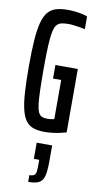

<svg xmlns="http://www.w3.org/2000/svg" viewBox="-107 -740 548 1088"><g transform="rotate(10 166.5 -196.5)"><path d="M181 8Q144 8 118 -0.5Q92 -9 74.5 -31Q57 -53 47 -92.5Q37 -132 33 -193.5Q29 -255 29 -344Q29 -432 33.5 -494Q38 -556 48.5 -595.5Q59 -635 77.5 -657Q96 -679 124 -687.5Q152 -696 191 -696Q210 -696 230.5 -694Q251 -692 270.5 -688Q290 -684 305 -678V-605Q288 -609 270.5 -611.5Q253 -614 238.5 -616Q224 -618 215 -618Q189 -618 171 -614.5Q153 -611 142 -598Q131 -585 125 -556Q119 -527 116.5 -475.5Q114 -424 114 -344Q114 -272 115.5 -222.5Q117 -173 120.5 -142.5Q124 -112 131.5 -95.5Q139 -79 152 -73.5Q165 -68 184 -68Q194 -68 201 -69Q208 -70 214 -71Q220 -72 223 -74V-298H176V-376H305V-11Q288 -6 267 -1.5Q246 3 224 5.5Q202 8 181 8ZM139 303V264Q159 264 167.5 257Q176 250 177.5 234.5Q179 219 179 194V169H148V76H237V165Q237 205 233.5 231.5Q230 258 220 274Q210 290 190 296.5Q170 303 139 303Z"/></g></svg>

Font: Saira UltraCondensed SemiBold
Style: Regular
Weight: 600
Width: 1
Designer: Hector Gatti with collaboration of the Omnibus-Type team
Foundry: Omnibus-Type
Version: Version 1.101